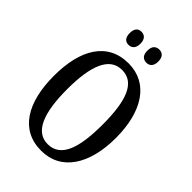

<svg xmlns="http://www.w3.org/2000/svg" viewBox="-265 -1021 1141 1141"><g transform="rotate(45 305.5 -451.0)"><path d="M378 -802C401 -802 423 -816 423 -857C423 -898 401 -912 378 -912C352 -912 331 -898 331 -857C331 -816 352 -802 378 -802ZM227 -802C251 -802 273 -816 273 -857C273 -898 251 -912 227 -912C203 -912 183 -898 183 -857C183 -816 203 -802 227 -802ZM305 10C473 10 566 -137 566 -358C566 -580 473 -725 306 -725C129 -725 44 -580 44 -359C44 -137 129 10 305 10ZM305 -45C200 -45 156 -161 156 -358C156 -555 200 -670 306 -670C415 -670 454 -555 454 -358C454 -161 415 -45 305 -45Z"/></g></svg>

Font: Noto Serif Sinhala ExtraCondensed Medium
Style: Regular
Weight: 500
Width: 2
Designer: Jelle Bosma - Monotype Design Team
Foundry: Monotype Imaging Inc.
Version: Version 2.007